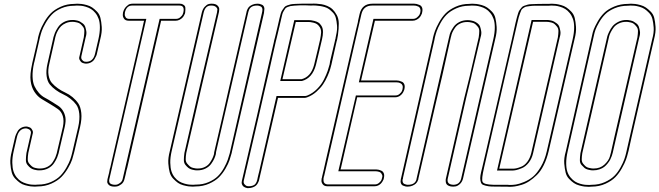

<svg xmlns="http://www.w3.org/2000/svg" viewBox="-20 -814 3564 1038"><path d="M383 -793Q389 -794 398 -794Q410 -794 421.5 -792.5Q433 -791 449.5 -786.5Q466 -782 478.5 -773.5Q491 -765 504.5 -751Q518 -737 523 -717Q528 -697 530 -668.5Q532 -640 522 -602L504 -524Q503 -518 500 -511.5Q497 -505 491 -494.5Q485 -484 472.5 -477Q460 -470 444 -470Q442 -470 439 -470.5Q436 -471 429 -473Q422 -475 418 -479.5Q414 -484 410 -491.5Q406 -499 410 -511L413 -524L433 -612Q436 -632 436 -646Q436 -660 428.5 -669.5Q421 -679 414.5 -684.5Q408 -690 397.5 -692.5Q387 -695 382 -695.5Q377 -696 373 -696H371Q352 -696 336 -689Q320 -682 310.5 -672.5Q301 -663 294 -650.5Q287 -638 284 -629.5Q281 -621 279 -613L278 -608L247 -471Q238 -435 242.5 -408Q247 -381 260.5 -365.5Q274 -350 293 -336.5Q312 -323 333 -313.5Q354 -304 372.5 -288.5Q391 -273 403.5 -254.5Q416 -236 419.5 -203.5Q423 -171 413 -128L383 1Q382 6 380 13Q376 30 370 48.5Q364 67 348 94.5Q332 122 312 142.5Q292 163 258 178.5Q224 194 183 194Q177 195 168 195Q157 195 145.5 193.5Q134 192 117 187.5Q100 183 88 174.5Q76 166 62.5 152Q49 138 43.5 118Q38 98 36 69.5Q34 41 44 3L62 -75Q64 -81 66.5 -87.5Q69 -94 75.5 -105Q82 -116 94.5 -123Q107 -130 123 -130Q125 -130 127.5 -129.5Q130 -129 137.5 -126.5Q145 -124 148.5 -120Q152 -116 156 -108Q160 -100 156 -88L153 -75L133 13Q130 33 130 47Q130 61 138 70.5Q146 80 152.5 85.5Q159 91 169 93.5Q179 96 184 96.5Q189 97 194 97H196Q219 97 237 87.5Q255 78 265 62.5Q275 47 279.5 36Q284 25 287 14L288 9Q311 -89 320 -128Q327 -162 319.5 -186.5Q312 -211 293.5 -224Q275 -237 251.5 -251Q228 -265 205.5 -278.5Q183 -292 166.5 -317Q150 -342 145.5 -377Q141 -412 154 -470V-471L184 -600Q185 -605 186 -612Q190 -629 196.5 -647.5Q203 -666 218.5 -693.5Q234 -721 254 -741.5Q274 -762 308 -777.5Q342 -793 383 -793ZM382 -783H381Q343 -783 311 -769Q279 -755 260.5 -735.5Q242 -716 227 -690Q212 -664 206 -646.5Q200 -629 196 -612L166 -480L164 -473Q155 -432 156 -400Q157 -368 166.5 -348Q176 -328 190.5 -311.5Q205 -295 223 -285.5Q241 -276 259 -264.5Q277 -253 293 -243Q309 -233 319.5 -216.5Q330 -200 333.5 -180Q337 -160 330 -128L298 9Q298 10 297 14Q294 25 289 37.5Q284 50 272.5 67.5Q261 85 240.5 96Q220 107 193 107H191Q187 107 181 106.5Q175 106 164 103Q153 100 145 94Q137 88 128.5 77.5Q120 67 120 51Q120 35 123 13L146 -88Q149 -98 146 -105Q143 -112 136.5 -115Q130 -118 126.5 -119Q123 -120 120 -120Q83 -119 72 -75L54 3Q46 38 46.5 66Q47 94 53 112.5Q59 131 70.5 145Q82 159 94.5 166.5Q107 174 122.5 178.5Q138 183 148.5 184Q159 185 170 185L184 184H185H186Q224 184 255.5 170Q287 156 306 136.5Q325 117 339.5 91Q354 65 360 47.5Q366 30 370 13L403 -128Q412 -169 408.5 -200Q405 -231 392 -248.5Q379 -266 360.5 -280.5Q342 -295 321 -304.5Q300 -314 281 -328Q262 -342 249 -358Q236 -374 232 -403Q228 -432 237 -471L268 -608Q269 -609 269 -613Q272 -624 277 -636.5Q282 -649 293.5 -666.5Q305 -684 325.5 -695Q346 -706 373 -706H375Q379 -706 383.5 -705.5Q388 -705 397 -703Q406 -701 413 -697Q420 -693 428.5 -686.5Q437 -680 440.5 -670Q444 -660 446.5 -645.5Q449 -631 443 -612L420 -511Q417 -498 424 -490Q431 -482 436.5 -481Q442 -480 446 -480Q484 -480 494 -524L512 -602Q520 -637 520 -665Q520 -693 513.5 -711.5Q507 -730 495.5 -744Q484 -758 471.5 -765.5Q459 -773 444 -777.5Q429 -782 418 -783Q407 -784 396 -784Z M950 -794H952Q957 -794 961.5 -793Q966 -792 973.5 -787Q981 -782 982 -772.5Q983 -763 981 -746Q981 -744 980 -741Q979 -738 975 -730.5Q971 -723 965.5 -717.5Q960 -712 950.5 -707Q941 -702 930 -702H895H851L668 93L664 107Q659 132 653 154Q649 172 636 182Q623 192 611 194L600 195Q577 195 567.5 185Q558 175 560 165L561 155L570 119L574 98L576 93L585 53L747 -649L756 -690L757 -694L759 -702H737H723H676Q658 -702 650.5 -713Q643 -724 644 -735L645 -746Q650 -766 662 -778Q674 -790 682 -792Q690 -794 696 -794H698H729H732H753H890H895H916ZM732 -794H753ZM694 -784Q664 -784 655 -746Q655 -745 655 -743Q655 -741 654.5 -736.5Q654 -732 655.5 -728.5Q657 -725 659 -721Q661 -717 666 -714.5Q671 -712 678 -712H771L571 155V156Q570 158 570 160Q570 162 570.5 167Q571 172 573.5 175.5Q576 179 583.5 182Q591 185 602 185Q606 185 612 184Q618 183 629 175Q640 167 643 154L843 -712H932Q945 -712 955 -721Q965 -730 967.5 -736Q970 -742 971 -746Q980 -784 950 -784ZM730 -784H751Z M1037 194Q1031 195 1022 195Q1011 195 999.5 193.5Q988 192 971 187.5Q954 183 942 174.5Q930 166 916.5 152Q903 138 897.5 118Q892 98 890 69.5Q888 41 898 3L1071 -746Q1076 -766 1087 -777.5Q1098 -789 1106.5 -791.5Q1115 -794 1122 -794H1125Q1147 -794 1157 -783Q1167 -772 1165 -761L1164 -750L1062 -312L1035 -194L987 13Q984 33 984 47Q984 61 992 70.5Q1000 80 1006.5 85.5Q1013 91 1023 93.5Q1033 96 1038 96.5Q1043 97 1048 97H1050Q1071 97 1088 88.5Q1105 80 1114.5 66Q1124 52 1129 41Q1134 30 1137 19L1138 9L1185 -194L1219 -343L1313 -750Q1313 -752 1314 -755Q1315 -758 1318.5 -765.5Q1322 -773 1328 -778.5Q1334 -784 1345.5 -789Q1357 -794 1372 -794H1373Q1378 -794 1383 -793Q1388 -792 1396 -788.5Q1404 -785 1407.5 -776Q1411 -767 1408 -753L1407 -743L1235 1Q1234 6 1232 15Q1227 33 1221 51.5Q1215 70 1199.5 97Q1184 124 1164 144Q1144 164 1110.5 179Q1077 194 1037 194ZM1038 184H1039H1040Q1077 184 1108 170.5Q1139 157 1158 138Q1177 119 1191 93.5Q1205 68 1211 50.5Q1217 33 1222 15L1396 -743L1398 -753Q1400 -763 1397.5 -770Q1395 -777 1389 -779.5Q1383 -782 1379 -783Q1375 -784 1371 -784H1370Q1331 -784 1324 -753L1323 -751L1148 8Q1148 13 1147 19Q1144 31 1138.5 43.5Q1133 56 1122 71.5Q1111 87 1091.5 97Q1072 107 1047 107H1045Q1041 107 1035 106.5Q1029 106 1018 103Q1007 100 999 94Q991 88 982.5 77.5Q974 67 974 51Q974 35 977 13L1054 -322L1154 -750Q1153 -752 1155 -759.5Q1157 -767 1148.5 -775.5Q1140 -784 1123 -784H1120Q1090 -784 1081 -746L908 3Q900 38 900.5 66Q901 94 907 112.5Q913 131 924.5 145Q936 159 948.5 166.5Q961 174 976.5 178.5Q992 183 1002.5 184Q1013 185 1024 185Z M1772 -466Q1769 -454 1765 -440Q1761 -426 1750.5 -402Q1740 -378 1726.5 -358Q1713 -338 1690.5 -318Q1668 -298 1641 -288Q1633 -285 1628 -285H1483L1394 101L1393 106L1388 127L1380 162Q1379 163 1378.5 166Q1378 169 1374 176Q1370 183 1364.5 188.5Q1359 194 1347.5 198.5Q1336 203 1322 203Q1320 203 1317.5 203Q1315 203 1308 200.5Q1301 198 1296 194Q1291 190 1288 182Q1285 174 1288 162L1296 128L1299 115L1302 102L1367 -178L1368 -182L1428 -446L1460 -584Q1462 -596 1467 -613Q1471 -631 1478 -659Q1478 -661 1479 -663L1491 -715Q1495 -731 1498 -741.5Q1501 -752 1507.5 -761Q1514 -770 1518 -775.5Q1522 -781 1533.5 -785Q1545 -789 1552 -790.5Q1559 -792 1578 -793Q1597 -794 1609.5 -794Q1622 -794 1650 -794Q1659 -794 1663 -794Q1674 -795 1691 -794Q1705 -793 1718.5 -791Q1732 -789 1749 -782Q1766 -775 1778 -763.5Q1790 -752 1800.5 -733Q1811 -714 1811.5 -687.5Q1812 -661 1807 -624Q1806 -616 1804 -608L1803 -601V-602L1801 -594V-593L1800 -591L1775 -480Q1774 -475 1772 -466ZM1678 -463 1697 -542 1711 -602Q1715 -622 1716 -639Q1716 -640 1716 -640Q1716 -656 1708.5 -667.5Q1701 -679 1693 -684Q1685 -689 1674 -691.5Q1663 -694 1658.5 -694.5Q1654 -695 1651 -695Q1649 -695 1648 -695H1579L1507 -386H1565H1611Q1661 -399 1678 -463ZM1678 -463ZM1678 -463ZM1762 -466 1764 -479V-480L1791 -594Q1791 -595 1791.5 -596.5Q1792 -598 1792 -600Q1793 -602 1793.5 -603.5Q1794 -605 1794 -606Q1794 -607 1794 -608Q1796 -616 1797 -623Q1804 -653 1802 -676.5Q1800 -700 1795.5 -717Q1791 -734 1780 -745.5Q1769 -757 1759 -764.5Q1749 -772 1735 -776Q1721 -780 1710.5 -781.5Q1700 -783 1688 -784Q1672 -785 1661 -784Q1652 -784 1636 -785Q1610 -785 1599 -785Q1588 -785 1571.5 -783.5Q1555 -782 1549.5 -781Q1544 -780 1534.5 -776Q1525 -772 1522.5 -768Q1520 -764 1514.5 -755.5Q1509 -747 1506.5 -738Q1504 -729 1501 -715L1489 -663Q1488 -663 1488 -661.5Q1488 -660 1488 -659Q1481 -630 1477 -613L1470 -585V-584Q1465 -561 1454.5 -516.5Q1444 -472 1439 -447Q1428 -401 1408 -313.5Q1388 -226 1378 -182L1312 102Q1312 103 1311 105.5Q1310 108 1309.5 110.5Q1309 113 1309 115L1306 128Q1305 133 1302 145Q1299 157 1298 162Q1295 175 1302.5 183Q1310 191 1315.5 192Q1321 193 1325 193Q1336 193 1345 190Q1354 187 1358 183Q1362 179 1365 173.5Q1368 168 1368.5 166Q1369 164 1369 162H1370Q1371 156 1373.5 145Q1376 134 1378 126Q1379 123 1380.5 116.5Q1382 110 1383 106L1384 101L1475 -295H1485Q1490 -295 1497.5 -295Q1505 -295 1526 -295Q1547 -295 1564.5 -295Q1582 -295 1601.5 -295Q1621 -295 1631 -295Q1633 -295 1640 -297Q1670 -309 1694 -333Q1718 -357 1731.5 -384.5Q1745 -412 1751.5 -431Q1758 -450 1762 -466ZM1688 -463Q1669 -391 1612 -376H1610H1563H1495L1571 -705H1650H1651H1652Q1656 -705 1661.5 -704.5Q1667 -704 1679 -701Q1691 -698 1700.5 -692.5Q1710 -687 1718 -674Q1726 -661 1726 -643Q1726 -643 1726 -641H1727L1726 -640Q1726 -623 1721 -602L1707 -542Z M2166 -331Q2166 -330 2165.5 -328.5Q2165 -327 2163 -322.5Q2161 -318 2159 -314Q2157 -310 2152.5 -305Q2148 -300 2143 -296.5Q2138 -293 2131 -290.5Q2124 -288 2115 -288H2081H2072H1922H1911L1824 91L1821 102H1828H1964H1969H1976H2011H2013Q2019 102 2026 103.5Q2033 105 2042 109Q2051 113 2055 123.5Q2059 134 2055 150Q2055 152 2054 155Q2053 158 2049 165Q2045 172 2039.5 178Q2034 184 2025 188.5Q2016 193 2004 193H1970H1961H1811H1797H1785H1758H1757H1754H1750Q1733 193 1725 182.5Q1717 172 1718 161L1719 150L1720 148L1722 138L1727 117L1732 96L1733 91L1742 51L1904 -650L1914 -691L1915 -696Q1915 -697 1915.5 -699.5Q1916 -702 1916 -703Q1918 -710 1924 -738Q1937 -794 1993 -794H2013H2035H2171H2176H2183H2218H2220Q2226 -794 2232.5 -792.5Q2239 -791 2248.5 -787Q2258 -783 2262 -772.5Q2266 -762 2262 -746Q2262 -744 2261 -741Q2260 -738 2256 -730.5Q2252 -723 2246.5 -717.5Q2241 -712 2231.5 -707Q2222 -702 2211 -702H2177H2168H2018H2007L1932 -379H1939H2075H2080H2087H2122H2124Q2131 -379 2137.5 -377.5Q2144 -376 2153 -372Q2162 -368 2166 -357.5Q2170 -347 2166 -331ZM2013 -794H2035ZM2156 -331Q2159 -344 2156 -352Q2153 -360 2146 -363.5Q2139 -367 2133.5 -368Q2128 -369 2122 -369H1920L1999 -712H2213Q2226 -712 2236 -721Q2246 -730 2248.5 -736Q2251 -742 2252 -746Q2255 -758 2252 -766.5Q2249 -775 2241.5 -778.5Q2234 -782 2229 -783Q2224 -784 2218 -784H1992Q1945 -784 1934 -738L1732 139L1731 140L1730 146V147L1729 150Q1729 151 1729 152Q1729 153 1729 156.5Q1729 160 1729 163.5Q1729 167 1730.5 170.5Q1732 174 1734.5 176.5Q1737 179 1742 181Q1747 183 1753 183H2007Q2020 183 2030 174Q2040 165 2042 159.5Q2044 154 2045 150Q2049 139 2046 132Q2043 125 2039.5 121Q2036 117 2029.5 115Q2023 113 2019 112.5Q2015 112 2011 112H1809L1904 -298H2118Q2131 -298 2140.5 -306.5Q2150 -315 2152.5 -321Q2155 -327 2156 -331ZM2011 -784H2033Z M2490 -284 2520 -405 2568 -612Q2571 -632 2571 -646Q2571 -660 2563 -669.5Q2555 -679 2549 -684Q2543 -689 2532.5 -691.5Q2522 -694 2517 -694.5Q2512 -695 2507 -695H2505Q2484 -695 2467 -686.5Q2450 -678 2440.5 -664.5Q2431 -651 2426 -640Q2421 -629 2419 -618L2417 -611L2371 -405L2336 -256L2242 151Q2242 153 2241.5 156Q2241 159 2237 166.5Q2233 174 2227 179.5Q2221 185 2209.5 190Q2198 195 2183 195H2182Q2178 195 2172.5 194Q2167 193 2159 189.5Q2151 186 2147.5 177Q2144 168 2147 154L2149 146L2319 -600Q2319 -604 2321 -611Q2325 -628 2331.5 -646.5Q2338 -665 2353.5 -693Q2369 -721 2389 -741.5Q2409 -762 2443 -777.5Q2477 -793 2518 -793Q2524 -794 2533 -794Q2545 -794 2556.5 -792.5Q2568 -791 2584.5 -786.5Q2601 -782 2613.5 -773.5Q2626 -765 2639.5 -751Q2653 -737 2658 -717Q2663 -697 2665 -668.5Q2667 -640 2657 -602L2483 152Q2478 171 2465 182Q2452 193 2441 194L2430 195Q2416 195 2407 191Q2398 187 2394.5 182Q2391 177 2390 170Q2389 163 2389.5 160Q2390 157 2390 154ZM2500 -284 2401 150Q2393 184 2432 185Q2465 184 2473 152L2647 -602Q2655 -637 2655 -665Q2655 -693 2648.5 -711.5Q2642 -730 2630.5 -744Q2619 -758 2606.5 -765.5Q2594 -773 2579 -777.5Q2564 -782 2553 -783Q2542 -784 2531 -784L2517 -783H2516Q2478 -783 2446 -768.5Q2414 -754 2395 -735Q2376 -716 2361.5 -689.5Q2347 -663 2341 -645.5Q2335 -628 2331 -611L2329 -600L2159 146L2158 154H2157Q2155 164 2157.5 171Q2160 178 2166 180.5Q2172 183 2176.5 184Q2181 185 2184 185H2185Q2225 185 2232 154V152L2407 -610Q2407 -610 2409 -618Q2411 -630 2416.5 -642Q2422 -654 2433 -669.5Q2444 -685 2463.5 -695Q2483 -705 2508 -705H2510Q2514 -705 2518.5 -704.5Q2523 -704 2532 -702Q2541 -700 2548 -696.5Q2555 -693 2563.5 -686.5Q2572 -680 2575.5 -670Q2579 -660 2581.5 -645.5Q2584 -631 2578 -612L2529 -405Q2529 -405 2529 -404Q2501 -289 2500 -284Z M2608 2 2747 -600Q2759 -654 2767 -690Q2771 -708 2774.5 -720Q2778 -732 2781.5 -743.5Q2785 -755 2790.5 -761.5Q2796 -768 2800.5 -774Q2805 -780 2814.5 -783Q2824 -786 2831.5 -788.5Q2839 -791 2854 -791.5Q2869 -792 2881.5 -792.5Q2894 -793 2916 -793H2947Q2953 -794 2962 -794Q2974 -794 2985.5 -792.5Q2997 -791 3013.5 -786.5Q3030 -782 3042.5 -773.5Q3055 -765 3068.5 -751Q3082 -737 3087 -717Q3092 -697 3094 -668.5Q3096 -640 3086 -602L2946 4Q2936 46 2919.5 79Q2903 112 2882.5 132Q2862 152 2841.5 165.5Q2821 179 2799 185.5Q2777 192 2762.5 194Q2748 196 2734 196L2719 195H2688Q2654 195 2638 194.5Q2622 194 2606 190Q2590 186 2585 181Q2580 176 2577.5 163Q2575 150 2577.5 134.5Q2580 119 2587 92Q2595 56 2608 2ZM2862 -696 2679 98H2751H2752Q2761 98 2771 96Q2781 94 2798.5 87Q2816 80 2830.5 61Q2845 42 2852 14L2940 -369L2945 -390L2996 -612Q2999 -632 2999 -646Q2999 -660 2991.5 -669.5Q2984 -679 2977.5 -684.5Q2971 -690 2960.5 -692.5Q2950 -695 2945 -695.5Q2940 -696 2936 -696H2935ZM2597 92Q2582 156 2589 169Q2596 184 2648 185Q2656 185 2690 185H2722H2723Q2728 186 2736 186Q2753 186 2769.5 183.5Q2786 181 2813 170Q2840 159 2861.5 141Q2883 123 2904 87.5Q2925 52 2936 4L3076 -602Q3084 -637 3084 -665Q3084 -693 3077.5 -711.5Q3071 -730 3059.5 -744Q3048 -758 3035.5 -765.5Q3023 -773 3008 -777.5Q2993 -782 2982 -783Q2971 -784 2960 -784L2946 -783H2914Q2910 -783 2904 -783Q2880 -783 2869.5 -783Q2859 -783 2843.5 -781Q2828 -779 2823.5 -778Q2819 -777 2810 -771Q2801 -765 2799 -760.5Q2797 -756 2792 -743.5Q2787 -731 2784.5 -721Q2782 -711 2777 -690ZM2854 -706H2938Q2942 -706 2946.5 -705.5Q2951 -705 2960 -703Q2969 -701 2976 -697Q2983 -693 2991.5 -686.5Q3000 -680 3003.5 -670Q3007 -660 3009.5 -645.5Q3012 -631 3006 -612L2862 14Q2855 45 2838 66Q2821 87 2801.5 95Q2782 103 2770.5 105.5Q2759 108 2750 108H2667Z M3179 -614Q3180 -618 3181 -623Q3184 -639 3190 -655Q3196 -671 3211 -697.5Q3226 -724 3246 -744Q3266 -764 3300.5 -778.5Q3335 -793 3376 -793Q3382 -794 3391 -794Q3403 -794 3414.5 -792.5Q3426 -791 3442.5 -786.5Q3459 -782 3471.5 -773.5Q3484 -765 3498 -751Q3512 -737 3517 -717Q3522 -697 3524 -668.5Q3526 -640 3516 -602L3395 -75L3378 2Q3377 6 3375 13Q3371 30 3364.5 48.5Q3358 67 3342.5 95Q3327 123 3307 143.5Q3287 164 3253 179.5Q3219 195 3178 195Q3172 196 3163 196Q3151 196 3139.5 194.5Q3128 193 3111.5 188.5Q3095 184 3082.5 175.5Q3070 167 3056.5 153Q3043 139 3038 119Q3033 99 3030.5 70.5Q3028 42 3039 4ZM3190 97Q3225 97 3248 75.5Q3271 54 3277 32L3283 10L3302 -75L3426 -612Q3429 -632 3429 -646Q3429 -660 3421.5 -669.5Q3414 -679 3407.5 -684.5Q3401 -690 3390.5 -692.5Q3380 -695 3375 -695.5Q3370 -696 3366 -696H3365Q3343 -696 3325 -687Q3307 -678 3297.5 -665Q3288 -652 3281.5 -639Q3275 -626 3273 -617L3271 -608L3178 -202L3128 14Q3125 34 3125 48Q3125 62 3133 71.5Q3141 81 3147 86Q3153 91 3163.5 93.5Q3174 96 3179 96.5Q3184 97 3189 97ZM3189 -614 3049 4Q3041 39 3041 67Q3041 95 3047 113.5Q3053 132 3065 146Q3077 160 3089 167.5Q3101 175 3116.5 179.5Q3132 184 3143 185Q3154 186 3165 186L3179 185H3180Q3218 185 3250 170.5Q3282 156 3301 137Q3320 118 3334.5 91.5Q3349 65 3355 47.5Q3361 30 3365 13L3385 -75L3506 -602Q3516 -638 3514 -665Q3512 -692 3507 -711.5Q3502 -731 3489 -744.5Q3476 -758 3464.5 -765.5Q3453 -773 3437 -777.5Q3421 -782 3410.5 -783Q3400 -784 3389 -784L3375 -783H3374Q3335 -783 3303 -769.5Q3271 -756 3252.5 -737.5Q3234 -719 3219.5 -694Q3205 -669 3199.5 -653.5Q3194 -638 3191 -623ZM3187 107H3186Q3181 107 3175.5 106.5Q3170 106 3158.5 103Q3147 100 3140 94Q3133 88 3124 78Q3115 68 3115 52Q3115 36 3118 14L3261 -608Q3262 -612 3263.5 -618.5Q3265 -625 3273 -642Q3281 -659 3291.5 -672Q3302 -685 3322 -695.5Q3342 -706 3367 -706H3368Q3372 -706 3376.5 -705.5Q3381 -705 3390 -703Q3399 -701 3406 -697Q3413 -693 3421.5 -686.5Q3430 -680 3433.5 -670Q3437 -660 3439.5 -645.5Q3442 -631 3436 -612L3293 10Q3292 12 3291.5 15.5Q3291 19 3287.5 29Q3284 39 3279.5 48Q3275 57 3266 68.5Q3257 80 3247 88Q3237 96 3221 101.5Q3205 107 3187 107Z"/></svg>

Font: Soda Fountain
Style: OutlineOblique
Weight: 400
Version: Version 1.0